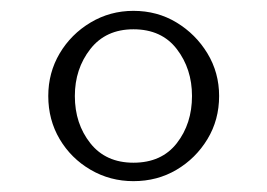

<svg xmlns="http://www.w3.org/2000/svg" viewBox="-20 -734 493 354"><path d="M226 -400Q183 -400 147 -421Q111 -442 90 -477.5Q69 -513 69 -557Q69 -600 90 -635.5Q111 -671 147 -692.5Q183 -714 226 -714Q270 -714 305.5 -692.5Q341 -671 362.5 -635.5Q384 -600 384 -557Q384 -513 362.5 -477.5Q341 -442 305.5 -421Q270 -400 226 -400ZM226 -434Q278 -434 306 -470Q334 -506 334 -557Q334 -607 306 -643.5Q278 -680 226 -680Q175 -680 146.5 -643.5Q118 -607 118 -557Q118 -506 146.5 -470Q175 -434 226 -434Z"/></svg>

Font: Manuale
Style: Italic
Weight: 400
Italic angle: -11°
Designer: Eduardo Tunni / Pablo Cosgaya
Foundry: Eduardo Tunni / Pablo Cosgaya
Version: Version 1.002